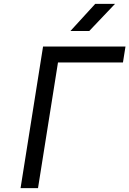

<svg xmlns="http://www.w3.org/2000/svg" viewBox="-20 -970 667 990"><path d="M343 -810H440L573 -950H471ZM86 0H176L279 -648H614L627 -730H202Z"/></svg>

Font: JetBrains Mono
Style: Italic
Weight: 400
Italic angle: -9°
Monospace: yes
Designer: Philipp Nurullin, Konstantin Bulenkov
Foundry: JetBrains
Version: Version 2.305